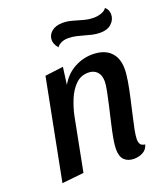

<svg xmlns="http://www.w3.org/2000/svg" viewBox="-137 -822 821 939"><g transform="rotate(-20 274.0 -352.5)"><path d="M399.7 20Q368.8 20 350.3 2.5Q331.8 -15 331.8 -55Q331.8 -77 338.2 -111.8Q344.7 -146.7 354 -186.3Q363.3 -226 372.2 -264.9Q381 -303.8 387.4 -335.6Q393.8 -367.3 393.8 -384.8Q393.8 -418.2 376.9 -435.6Q360 -453 331.7 -453Q292.7 -453 265.6 -426.2Q238.5 -399.3 221.9 -358.8Q205.3 -318.3 196.8 -278.3L142.7 0L29 12L130.7 -510L225.7 -522L213.7 -432Q240.8 -480.3 286 -505.2Q331.2 -530 380.8 -530Q442 -530 474.1 -498.2Q506.2 -466.5 506.2 -409.8Q506.2 -382.3 499.8 -345.2Q493.5 -308 484.2 -266.7Q475 -225.3 465.8 -185.9Q456.7 -146.5 450.3 -114.8Q444 -83 444 -65.3Q444 -50.2 449.8 -40Q455.5 -29.8 474.2 -27.7Q467.8 -3.2 446.7 8.4Q425.5 20 399.7 20ZM456 -616Q434.3 -616 414.9 -620.4Q395.5 -624.8 376.8 -630.4Q358 -636 338.2 -640.4Q318.5 -644.8 296.2 -644.8Q276.3 -644.8 260.8 -637.5Q245.2 -630.2 238 -618.7Q226.2 -633.7 222.5 -644.2Q218.8 -654.7 218.8 -662.7Q218.8 -689.3 239.9 -707Q261 -724.7 297.2 -724.7Q322.5 -724.7 347.3 -717.5Q372.2 -710.3 398.2 -703.1Q424.3 -695.8 450.8 -695.8Q471.8 -695.8 491 -702.8Q510.2 -709.7 517.3 -722.3Q528.8 -711.8 532.1 -701.5Q535.3 -691.2 535.3 -682.8Q535.3 -655.7 514.2 -635.8Q493.2 -616 456 -616Z"/></g></svg>

Font: Sansita Swashed Light
Style: Regular
Weight: 300
Designer: Pablo Cosgaya
Foundry: Omnibus-Type
Version: Version 1.003